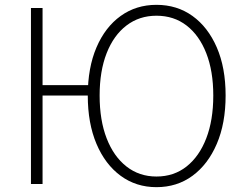

<svg xmlns="http://www.w3.org/2000/svg" viewBox="-20 -761 1013 794"><path d="M108 0V-728H156V-409H366V-366H156V0ZM627 13Q543 13 479 -34Q415 -81 379 -166Q343 -251 343 -366Q343 -481 379 -565Q415 -649 479 -695Q543 -741 627 -741Q712 -741 776 -695Q840 -649 876.5 -565Q913 -481 913 -366Q913 -251 876.5 -166Q840 -81 776 -34Q712 13 627 13ZM627 -31Q699 -31 751.5 -72.5Q804 -114 833 -189Q862 -264 862 -366Q862 -467 833 -541Q804 -615 751.5 -655.5Q699 -696 627 -696Q556 -696 503 -655.5Q450 -615 421 -541Q392 -467 392 -366Q392 -264 421 -189Q450 -114 503 -72.5Q556 -31 627 -31Z"/></svg>

Font: Noto Sans SC ExtraLight
Style: Regular
Weight: 250
Designer: Ryoko NISHIZUKA 西塚涼子 (kana, bopomofo & ideographs); Paul D. Hunt (Latin, Greek & Cyrillic); Sandoll Communications 산돌커뮤니
Foundry: Adobe
Version: Version 2.004-H2;hotconv 1.0.118;makeotfexe 2.5.65603